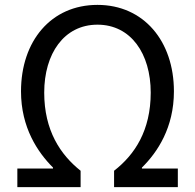

<svg xmlns="http://www.w3.org/2000/svg" viewBox="-20 -766 798 786"><path d="M51 0H310V-67C227 -133 161 -232 161 -387C161 -546 242 -665 379 -665C516 -665 597 -546 597 -387C597 -232 532 -133 447 -67V0H708V-76H561V-80C625 -143 692 -244 692 -392C692 -598 568 -746 379 -746C189 -746 66 -598 66 -392C66 -244 134 -143 197 -80V-76H51Z"/></svg>

Font: Source Han Sans JP
Style: Regular
Weight: 400
Designer: Ryoko NISHIZUKA 西塚涼子 (kana, bopomofo & ideographs); Paul D. Hunt (Latin, Greek & Cyrillic); Sandoll Communications 산돌커뮤니
Foundry: Adobe
Version: Version 2.004;hotconv 1.0.118;makeotfexe 2.5.65603